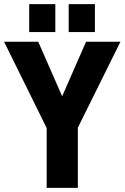

<svg xmlns="http://www.w3.org/2000/svg" viewBox="-32 -903 605 933"><path d="M236.8 -882.8V-747.1H109.9V-882.8ZM429.2 -882.8V-747.1H301.8V-882.8ZM346.2 9.8H194.8V-280.8L-12.2 -700.2H153.8L270 -435.1L386.2 -700.2H553.2L346.2 -282.2Z"/></svg>

Font: D-DIN-PRO Heavy
Style: Bold
Weight: 900
Designer: Charles Nix
Foundry: CyberFei
Version: Version 1.000;hotconv 1.0.109;makeotfexe 2.5.65596